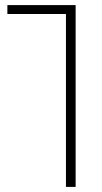

<svg xmlns="http://www.w3.org/2000/svg" viewBox="-20 -734 401 754"><path d="M239 0H277V-714H9V-679H239Z"/></svg>

Font: Noto Sans Georgian Condensed ExtraLight
Style: Regular
Weight: 200
Width: 3
Designer: Monotype Design Team, Akaki Razmadze
Foundry: Google LLC
Version: Version 2.005